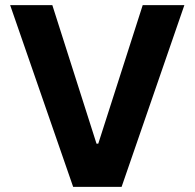

<svg xmlns="http://www.w3.org/2000/svg" viewBox="-20 -727 758 747"><path d="M355.5 -168H362.3L535.2 -707H697.3L453.1 0H264.6L19.5 -707H183.6Z"/></svg>

Font: Pretendard JP
Style: Bold
Weight: 700
Designer: Base glyphs from Inter by Rasmus Andersson; Hangeul glyphs from Noto Sans CJK(Source Han Sans) by Jang Soo-young and Kan
Foundry: Kil Hyung-jin
Version: Version 1.309